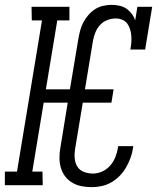

<svg xmlns="http://www.w3.org/2000/svg" viewBox="-45 -763 665 791"><path d="M333 8Q311 8 290.5 4Q270 0 252.5 -10.5Q235 -21 223 -37Q211 -53 205.5 -72.5Q200 -92 200 -113Q200 -134 204 -156L234 -340H135L88 -56H130L131 0H-25V-56H25L128 -679H86L85 -735H241V-679H191L144 -395H243L278 -604Q281 -621 285.5 -638Q290 -655 298.5 -671Q307 -687 319 -701Q331 -715 346.5 -725Q362 -735 380 -739Q398 -743 414 -743Q431 -743 447 -739.5Q463 -736 475.5 -727.5Q488 -719 497.5 -706.5Q507 -694 512 -679L521 -735H582L553 -559H492Q495 -574 496 -588Q497 -602 496 -615.5Q495 -629 491 -642Q487 -655 479.5 -665.5Q472 -676 459 -681.5Q446 -687 432 -687Q415 -687 397.5 -680.5Q380 -674 367.5 -660.5Q355 -647 348 -629.5Q341 -612 338 -595L305 -395H423L414 -340H296L264 -147Q261 -128 263 -109Q265 -90 274.5 -75.5Q284 -61 301.5 -54.5Q319 -48 338 -48Q357 -48 376 -56.5Q395 -65 409 -81Q423 -97 430.5 -116.5Q438 -136 441 -155L442 -161H504L503 -153Q500 -132 492.5 -112Q485 -92 474.5 -73.5Q464 -55 448.5 -39Q433 -23 414 -12Q395 -1 374 3.5Q353 8 333 8Z"/></svg>

Font: Iosevka HT Light Extended
Style: Italic
Weight: 300
Width: 7
Italic angle: -9°
Monospace: yes
Designer: Belleve Invis
Foundry: Belleve Invis
Version: Version 32.3.0; ttfautohint (v1.8.4)